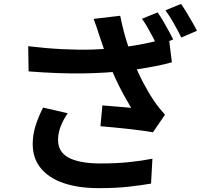

<svg xmlns="http://www.w3.org/2000/svg" viewBox="-20 -892 1040 976"><path d="M781.2 -829Q794.2 -811.3 808.8 -786.1Q823.4 -760.9 837.2 -735.8Q851 -710.7 860.5 -691.8L780.2 -657.5Q770.4 -678.3 757.1 -703Q743.8 -727.8 729.7 -752.8Q715.7 -777.8 701.7 -796.5ZM900.3 -872.1Q913.5 -853.3 928.8 -827.9Q944 -802.5 958.3 -777.9Q972.6 -753.3 981.1 -735.6L901.6 -701.3Q886.2 -733.2 863.9 -772.4Q841.7 -811.6 821.1 -839.6ZM487.5 -703.7Q482 -721 473.8 -745.9Q465.7 -770.8 456 -796L591.1 -811.9Q598.6 -773.4 608.6 -735Q618.7 -696.6 630.7 -660.1Q642.7 -623.5 654.5 -591.3Q677.5 -529 709.2 -469.6Q741 -410.2 765.2 -376Q777.8 -357.4 791.4 -340.8Q805 -324.1 818.7 -308.9L757.3 -219.4Q736.1 -223.6 704 -227.9Q671.9 -232.1 634.6 -236.3Q597.2 -240.5 559.7 -244.1Q522.2 -247.8 490.6 -250.4L500.4 -356.2Q525.4 -354.2 553.4 -351.8Q581.4 -349.5 606.3 -347.4Q631.3 -345.3 646.6 -343.8Q628.9 -373.2 608.7 -410Q588.5 -446.9 569.5 -487.6Q550.5 -528.3 534.9 -569.5Q518.9 -611.3 507.5 -645.3Q496.1 -679.3 487.5 -703.7ZM123.4 -657.1Q216.9 -646 298.7 -642Q380.4 -638 451.6 -640.2Q522.7 -642.5 582.2 -649.1Q627.3 -654.6 671.2 -662Q715 -669.4 757.2 -679.4Q799.4 -689.3 838.2 -701L853.7 -575.4Q821.1 -565.9 782.4 -558.1Q743.6 -550.3 702.6 -543.6Q661.5 -537 621.5 -532.3Q521.1 -520.7 400.2 -518.9Q279.3 -517 125.4 -529.1ZM324.2 -316.4Q300.3 -281 287.7 -247.5Q275.1 -214 275.1 -181.2Q275.1 -118.6 329.8 -90.1Q384.5 -61.5 487.3 -61.1Q569.2 -60.9 635.6 -67.8Q702 -74.6 754.8 -85.3L747.8 41.3Q705.4 48.7 637.9 56.7Q570.3 64.6 479.3 64.4Q377.5 64.2 302.4 38.4Q227.4 12.5 186.8 -37.6Q146.3 -87.7 146.3 -159.2Q146.3 -205 159.8 -249.6Q173.3 -294.2 198.9 -345.2Z"/></svg>

Font: Noto Sans KR Thin
Style: Regular
Weight: 100
Designer: Ryoko NISHIZUKA 西塚涼子 (kana, bopomofo & ideographs); Paul D. Hunt (Latin, Greek & Cyrillic); Sandoll Communications 산돌커뮤니
Foundry: Adobe
Version: Version 2.004-H2;hotconv 1.0.118;makeotfexe 2.5.65603